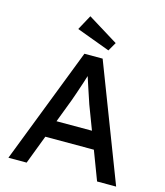

<svg xmlns="http://www.w3.org/2000/svg" viewBox="-132 -1019 963 1119"><g transform="rotate(15 350.0 -460.0)"><path d="M296 -700H406L675 0H560L400 -422Q385 -469 369 -515Q358 -548 353 -564Q348 -580 337 -612L360 -613Q354 -598 347.5 -578Q341 -558 334 -535Q306 -450 294 -418L135 0H25ZM185 -278H503L549 -174H145ZM224 -830 273 -920 456 -807 426 -755Z"/></g></svg>

Font: Easer Grotesk Variable
Style: Regular
Weight: 400
Designer: Boardeaser, Bonnie Shaver-Troup, Thomas Jockin
Foundry: Lexend
Version: Version 1.001;Glyphs 3.1.2 (3151)